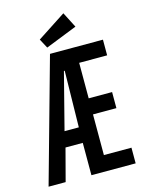

<svg xmlns="http://www.w3.org/2000/svg" viewBox="-120 -866 690 935"><g transform="rotate(-15 225.0 -398.5)"><path d="M6 0 180 -623H447V-544H306V-365H424V-284H306V-79H445V0H222V-163H135L92 0ZM151 -241H223L228 -525H224ZM175 -656 150 -703 294 -797 334 -719Z"/></g></svg>

Font: Inconsolata SemiCondensed SemiBold
Style: Regular
Weight: 600
Width: 4
Monospace: yes
Designer: Raph Levien, Cyreal, Brenton Simpson
Foundry: Raph Levien, Cyreal, Google
Version: Version 3.001; ttfautohint (v1.8.2.53-6de2)